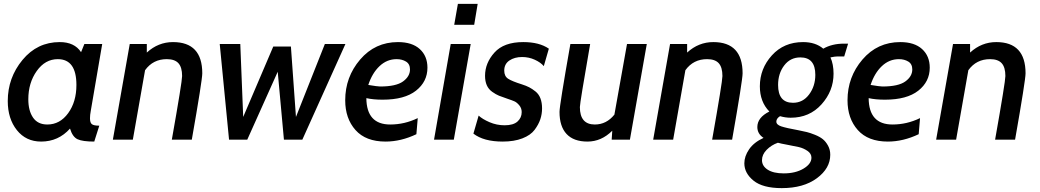

<svg xmlns="http://www.w3.org/2000/svg" viewBox="-20 -720 5361 990"><path d="M507 -493 448 -148Q444 -127 444 -110Q444 -87 454 -79.5Q464 -72 492 -72L466 10Q406 10 380 -2Q354 -14 341 -57Q281 10 192 10Q114 10 67 -49Q20 -108 20 -199Q20 -319 96 -411Q172 -503 288 -503Q364 -503 398 -451L415 -493ZM278 -415Q213 -415 169.5 -354Q126 -293 126 -208Q126 -149 150.5 -113.5Q175 -78 224 -78Q289 -78 331.5 -136.5Q374 -195 374 -282Q374 -415 278 -415Z M969 0H866Q919 -299 919 -328Q919 -373 900 -394Q881 -415 840 -415Q769 -415 728 -358L665 0H562L649 -493H737V-449Q796 -503 872 -503Q1023 -503 1023 -342Q1023 -307 969 0Z M1761 -493 1539 0H1444L1412 -350L1255 0H1161L1113 -493H1219L1234 -117L1389 -480H1480L1506 -117L1655 -493Z M2184 -371Q2184 -299 2125 -252.5Q2066 -206 1953 -206Q1904 -206 1869 -214Q1870 -78 1992 -78Q2066 -78 2134 -111L2127 -28Q2047 10 1968 10Q1866 10 1813 -49.5Q1760 -109 1760 -203Q1760 -323 1837 -413Q1914 -503 2032 -503Q2105 -503 2144.5 -467Q2184 -431 2184 -371ZM2025 -415Q1975 -415 1937 -379Q1899 -343 1879 -282Q1927 -274 1940 -274Q2022 -274 2058 -300Q2094 -326 2094 -362Q2094 -390 2073.5 -402.5Q2053 -415 2025 -415Z M2425 -592H2322L2341 -700H2443ZM2320 0H2218L2304 -493H2407Z M2572 10Q2474 10 2421 -31L2448 -124Q2467 -106 2504 -90Q2541 -74 2582 -74Q2627 -74 2648.5 -93.5Q2670 -113 2670 -142Q2670 -162 2657.5 -177Q2645 -192 2632.5 -197.5Q2620 -203 2596 -211Q2569 -220 2553 -226.5Q2537 -233 2518 -246.5Q2499 -260 2490 -280.5Q2481 -301 2481 -329Q2481 -395 2529.5 -449Q2578 -503 2678 -503Q2761 -503 2810 -469L2784 -379Q2768 -398 2737.5 -412Q2707 -426 2672 -426Q2633 -426 2606.5 -408Q2580 -390 2580 -356Q2580 -327 2600 -314Q2620 -301 2671 -285Q2693 -278 2708.5 -270Q2724 -262 2741 -248.5Q2758 -235 2766.5 -213Q2775 -191 2775 -161Q2775 -132 2766 -105Q2757 -78 2736.5 -50.5Q2716 -23 2673.5 -6.5Q2631 10 2572 10Z M3228 0H3134L3137 -46Q3081 10 3009 10Q2938 10 2901.5 -29Q2865 -68 2865 -143Q2865 -176 2921 -493H3023Q2970 -189 2970 -168Q2970 -78 3047 -78Q3107 -78 3148 -129L3213 -493H3315Z M3755 0H3652Q3705 -299 3705 -328Q3705 -373 3686 -394Q3667 -415 3626 -415Q3555 -415 3514 -358L3451 0H3348L3435 -493H3523V-449Q3582 -503 3658 -503Q3809 -503 3809 -342Q3809 -307 3755 0Z M4011 250Q3913 250 3865.5 211.5Q3818 173 3818 122Q3818 86 3842.5 50Q3867 14 3917 -9Q3885 -30 3885 -65Q3885 -114 3947 -145Q3898 -195 3898 -275Q3898 -366 3960 -434.5Q4022 -503 4121 -503Q4185 -503 4225 -469Q4270 -495 4332 -495H4353L4333 -429H4299Q4285 -429 4262 -424Q4278 -389 4278 -340Q4278 -251 4216 -182Q4154 -113 4057 -113Q4029 -113 4002 -121Q3983 -109 3983 -93Q3983 -77 4008 -68.5Q4033 -60 4099 -48Q4124 -43 4140.5 -39Q4157 -35 4182 -25Q4207 -15 4222.5 -2.5Q4238 10 4249.5 31Q4261 52 4261 78Q4261 148 4192 199Q4123 250 4011 250ZM4107 -424Q4055 -424 4023.5 -382.5Q3992 -341 3992 -282Q3992 -190 4069 -190Q4120 -190 4152 -233Q4184 -276 4184 -334Q4184 -424 4107 -424ZM4164 93Q4164 72 4143.5 58Q4123 44 4099.5 38.5Q4076 33 4040 26.5Q4004 20 3991 16Q3957 28 3933 52.5Q3909 77 3909 106Q3909 136 3938.5 155Q3968 174 4021 174Q4082 174 4123 149.5Q4164 125 4164 93Z M4774 -371Q4774 -299 4715 -252.5Q4656 -206 4543 -206Q4494 -206 4459 -214Q4460 -78 4582 -78Q4656 -78 4724 -111L4717 -28Q4637 10 4558 10Q4456 10 4403 -49.5Q4350 -109 4350 -203Q4350 -323 4427 -413Q4504 -503 4622 -503Q4695 -503 4734.5 -467Q4774 -431 4774 -371ZM4615 -415Q4565 -415 4527 -379Q4489 -343 4469 -282Q4517 -274 4530 -274Q4612 -274 4648 -300Q4684 -326 4684 -362Q4684 -390 4663.5 -402.5Q4643 -415 4615 -415Z M5214 0H5111Q5164 -299 5164 -328Q5164 -373 5145 -394Q5126 -415 5085 -415Q5014 -415 4973 -358L4910 0H4807L4894 -493H4982V-449Q5041 -503 5117 -503Q5268 -503 5268 -342Q5268 -307 5214 0Z"/></svg>

Font: Cabin
Style: Medium Italic
Weight: 500
Designer: Pablo Impallari
Foundry: Pablo Impallari. www.impallari.com Igino Marini. www.ikern.com
Version: Version 1.005